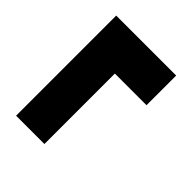

<svg xmlns="http://www.w3.org/2000/svg" viewBox="-51 -692 815 815"><g transform="rotate(-45 356.0 -285.0)"><path d="M480 -105V-295H57V-465H658V-105Z"/></g></svg>

Font: Encode Sans Expanded Black
Style: Regular
Weight: 900
Width: 7
Designer: Multiple Designers
Foundry: Impallari Type
Version: Version 3.000; ttfautohint (v1.8.3) -l 8 -r 50 -G 200 -x 14 